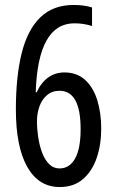

<svg xmlns="http://www.w3.org/2000/svg" viewBox="-20 -744 469 774"><path d="M44 -303Q44 -436 67.5 -530Q91 -624 142.5 -674Q194 -724 277 -724Q298 -724 316.5 -721.5Q335 -719 351 -714V-639Q318 -650 280 -650Q133 -650 124 -372H128Q145 -410 173.5 -431Q202 -452 240 -452Q290 -452 323 -422Q356 -392 372 -340.5Q388 -289 388 -226Q388 -160 369.5 -106.5Q351 -53 314 -21.5Q277 10 221 10Q136 10 90 -71Q44 -152 44 -303ZM220 -65Q260 -65 282.5 -104.5Q305 -144 305 -224Q305 -378 220 -378Q190 -378 169.5 -360.5Q149 -343 139 -315Q129 -287 129 -255Q129 -224 134 -191Q139 -158 149.5 -129.5Q160 -101 177.5 -83Q195 -65 220 -65Z"/></svg>

Font: Noto Sans Thai ExtCond
Style: Regular
Weight: 400
Width: 2
Designer: Monotype Design Team
Foundry: Monotype Imaging Inc.
Version: Version 2.002; ttfautohint (v1.8.4.7-5d5b)